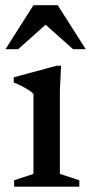

<svg xmlns="http://www.w3.org/2000/svg" viewBox="-24 -700 341 720"><path d="M205 -453.5 200.5 -359V-48L273.5 -24V0H29V-24L101.5 -48V-347.5Q96 -354 84 -361.8Q72 -369.5 57.2 -377.2Q42.5 -385 27.5 -390.5V-410L188 -453.5ZM-3.5 -515.5 101.5 -680.5H192.5L297.5 -515.5H250L134.5 -618.5H159.5L44 -515.5Z"/></svg>

Font: Newsreader 16pt Medium
Style: Regular
Weight: 500
Designer: Hugues Gentile
Foundry: Production Type
Version: Version 1.003